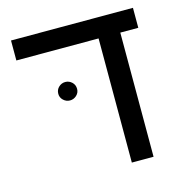

<svg xmlns="http://www.w3.org/2000/svg" viewBox="-93 -685 739 771"><g transform="rotate(-15 277.0 -299.5)"><path d="M452.1 -516.1V0H361.8V-516.1H20V-599.1H526.9V-516.1ZM147.9 -342.8Q147.9 -359.9 159.7 -370.8Q171.4 -381.8 187 -381.8Q202.6 -381.8 214.4 -370.8Q226.1 -359.9 226.1 -342.8Q226.1 -327.1 214.4 -316.2Q202.6 -305.2 187 -305.2Q171.4 -305.2 159.7 -316.2Q147.9 -327.1 147.9 -342.8Z"/></g></svg>

Font: Arimo
Style: Regular
Weight: 400
Designer: Steve Matteson
Foundry: Monotype Imaging Inc.
Version: Version 1.33